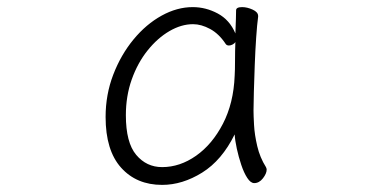

<svg xmlns="http://www.w3.org/2000/svg" viewBox="-20 -504 1040 540"><path d="M706 -457Q703 -435 700.5 -398.5Q698 -362 696.5 -321.5Q695 -281 694 -246Q693 -211 693 -193Q693 -180 694.5 -152.5Q696 -125 703.5 -93Q711 -61 728 -34Q730 -30 730 -27Q730 -16 719.5 -2.5Q709 11 695 11Q685 11 675.5 -3.5Q666 -18 658.5 -40.5Q651 -63 646 -86Q641 -109 640 -126Q604 -53 548.5 -18.5Q493 16 436 16Q364 16 320.5 -32.5Q277 -81 277 -175Q277 -238 298.5 -294Q320 -350 355.5 -393Q391 -436 434.5 -460Q478 -484 522 -484Q559 -484 592.5 -466Q626 -448 642 -410Q643 -433 643.5 -450.5Q644 -468 644 -475Q644 -484 661 -484Q675 -484 690.5 -477Q706 -470 706 -459ZM642 -386Q640 -382 634.5 -379Q629 -376 624 -376Q618 -376 615 -380Q596 -409 571 -422.5Q546 -436 523 -436Q490 -436 456.5 -416.5Q423 -397 395 -362Q367 -327 350.5 -280.5Q334 -234 334 -180Q334 -103 363 -68.5Q392 -34 436 -34Q486 -34 531.5 -66Q577 -98 607 -156Q637 -214 640 -291Q641 -306 641 -333.5Q641 -361 642 -386Z"/></svg>

Font: Moon Stars Kai T Light
Style: Regular
Weight: 300
Designer: GuiWonder
Version: Version 1.101